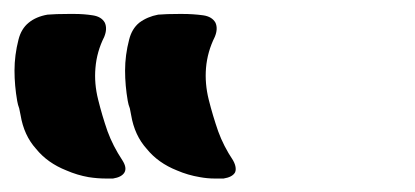

<svg xmlns="http://www.w3.org/2000/svg" viewBox="-20 -737 601 278"><path d="M181.6 -704.1Q193.4 -712.9 209 -715.8Q220.7 -716.8 239.3 -716.8Q241.2 -716.8 244.1 -716.8Q259.8 -716.8 274.4 -714.8Q287.1 -712.9 292 -704.1Q295.9 -695.3 291 -683.6Q280.3 -662.1 278.3 -638.7Q276.4 -616.2 282.2 -592.8Q288.1 -569.3 295.9 -546.9Q303.7 -525.4 317.4 -504.9Q321.3 -498 321.3 -492.2Q321.3 -489.3 320.3 -487.3Q316.4 -480.5 303.7 -478.5Q297.9 -478.5 291 -478.5Q280.3 -478.5 269.5 -480.5Q252 -483.4 236.3 -490.2Q209 -501 192.4 -521.5Q174.8 -541 169.9 -570.3Q168.9 -575.2 168 -580.1Q166 -585 165 -590.8Q161.1 -613.3 161.1 -634.8Q161.1 -657.2 167 -679.7Q170.9 -695.3 181.6 -704.1ZM21.5 -704.1Q32.2 -712.9 48.8 -715.8Q60.5 -716.8 79.1 -716.8Q83 -716.8 87.9 -716.8Q101.6 -716.8 114.3 -714.8Q127 -712.9 131.8 -704.1Q135.7 -695.3 130.9 -683.6Q120.1 -662.1 118.2 -638.7Q116.2 -616.2 122.1 -592.8Q127.9 -569.3 135.7 -546.9Q143.6 -525.4 157.2 -504.9Q164.1 -494.1 160.2 -487.3Q156.2 -480.5 143.6 -478.5Q138.7 -478.5 133.8 -478.5Q121.1 -478.5 108.4 -480.5Q91.8 -483.4 76.2 -490.2Q48.8 -501 32.2 -521.5Q14.6 -541 9.8 -570.3Q8.8 -575.2 7.8 -580.1Q5.9 -585 4.9 -590.8Q1 -613.3 1 -634.8Q1 -657.2 6.8 -679.7Q10.7 -695.3 21.5 -704.1Z"/></svg>

Font: KARPATY Font
Style: Regular
Weight: 400
Designer: Inna Sieryk
Version: Version 1.1